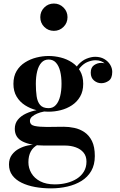

<svg xmlns="http://www.w3.org/2000/svg" viewBox="-20 -778 662 1058"><path d="M261 260Q215 260 173.5 252.5Q132 245 99.5 229.2Q67 213.5 48.2 188.5Q29.5 163.5 29.5 128.5Q29.5 96.5 45.5 75Q61.5 53.5 85.5 41Q109.5 28.5 134 23.5Q158.5 18.5 175 18.5H190Q162.5 32.5 149.5 57Q136.5 81.5 136.5 116Q136.5 148 152.8 176Q169 204 201.5 221Q234 238 282 238Q317 238 348.2 230Q379.5 222 403.8 206.5Q428 191 442.2 167.5Q456.5 144 456.5 112.5Q456.5 82.5 440.5 63Q424.5 43.5 397.5 33.8Q370.5 24 338 24Q327.5 24 304 24Q280.5 24 257 24Q233.5 24 222.5 24Q149.5 24 105.5 2.2Q61.5 -19.5 61.5 -68Q61.5 -97.5 78.2 -118.2Q95 -139 123.2 -152.2Q151.5 -165.5 186 -171.8Q220.5 -178 256 -178L255 -166.5Q240 -166.5 221 -163Q202 -159.5 184.8 -152.2Q167.5 -145 156.2 -135Q145 -125 145 -112Q145 -89.5 170.5 -84Q196 -78.5 237 -78.5Q254.5 -78.5 270.8 -78.8Q287 -79 302.2 -79.2Q317.5 -79.5 332 -79.5Q360 -79.5 389.8 -73.2Q419.5 -67 445.2 -49.8Q471 -32.5 486.8 -0.8Q502.5 31 502.5 82Q502.5 130 482.8 164Q463 198 429 219Q395 240 351.5 250Q308 260 261 260ZM248 -162.5Q215 -162.5 181 -171Q147 -179.5 118 -198Q89 -216.5 71.5 -245.8Q54 -275 54 -316Q54 -357.5 71.5 -386.8Q89 -416 118 -434.2Q147 -452.5 181 -461Q215 -469.5 248 -469.5Q281.5 -469.5 315 -461Q348.5 -452.5 376.5 -434.2Q404.5 -416 421.5 -386.8Q438.5 -357.5 438.5 -316Q438.5 -275 421.5 -245.8Q404.5 -216.5 376.5 -198Q348.5 -179.5 315 -171Q281.5 -162.5 248 -162.5ZM248 -182Q272.5 -182 288.2 -199.8Q304 -217.5 311.5 -248Q319 -278.5 319 -316Q319 -355.5 311.5 -385.5Q304 -415.5 288.2 -432.8Q272.5 -450 248 -450Q224 -450 208.2 -432.8Q192.5 -415.5 185 -385.5Q177.5 -355.5 177.5 -316Q177.5 -278.5 181.8 -248Q186 -217.5 201 -199.8Q216 -182 248 -182ZM538 -319.5Q516 -319.5 498 -334.5Q480 -349.5 480 -377.5Q480 -406 498.2 -418.8Q516.5 -431.5 538 -431.5Q558.5 -431.5 578 -418.8Q597.5 -406 597.5 -382H578.5Q578.5 -406.5 559.2 -426.2Q540 -446 506 -446Q487 -446 464.2 -437.2Q441.5 -428.5 421.8 -406Q402 -383.5 392 -342L378 -352Q388 -395.5 409.8 -420Q431.5 -444.5 457.2 -454.8Q483 -465 504.5 -465Q533.5 -465 554.5 -452.8Q575.5 -440.5 587 -421.5Q598.5 -402.5 598.5 -382Q598.5 -346.5 579.2 -333Q560 -319.5 538 -319.5ZM277 -608Q245.5 -608 223.8 -629.8Q202 -651.5 202 -683.5Q202 -714.5 223.8 -736.5Q245.5 -758.5 277 -758.5Q308 -758.5 330 -736.5Q352 -714.5 352 -683.5Q352 -651.5 330 -629.8Q308 -608 277 -608Z"/></svg>

Font: Bodoni Moda 11pt SemiBold
Style: Regular
Weight: 600
Designer: Owen Earl
Foundry: indestructible type
Version: Version 2.004